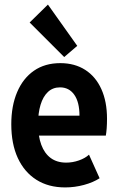

<svg xmlns="http://www.w3.org/2000/svg" viewBox="-20 -819 522 847"><path d="M267.6 7.8Q193.8 7.8 140.6 -25.9Q87.4 -59.6 58.6 -121.8Q29.8 -184.1 29.8 -271Q29.8 -352.1 55.7 -412.8Q81.5 -473.6 129.9 -507.1Q178.2 -540.5 246.1 -540.5Q309.6 -540.5 356 -510.7Q402.3 -481 427.2 -425.8Q452.1 -370.6 452.1 -295.4Q452.1 -273.4 450.7 -253.4Q449.2 -233.4 446.8 -220.7H134.3V-308.6H330.6Q330.6 -368.7 307.6 -401.1Q284.7 -433.6 244.6 -433.6Q212.9 -433.6 191.4 -413.3Q169.9 -393.1 158.9 -356.7Q147.9 -320.3 147.9 -272.5Q147.9 -218.8 162.1 -180.4Q176.3 -142.1 203.9 -121.8Q231.4 -101.6 272 -101.6Q300.3 -101.6 328.1 -111.3Q356 -121.1 372.6 -136.7L419.4 -32.7Q391.1 -14.2 350.3 -3.2Q309.6 7.8 267.6 7.8ZM263.2 -567.4 110.8 -719.7 191.4 -798.8 320.8 -616.7Z"/></svg>

Font: Reddit Sans Condensed
Style: Bold
Weight: 700
Designer: Stephen Hutchings
Foundry: Reddit
Version: Version 1.014